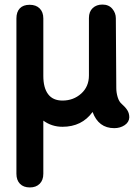

<svg xmlns="http://www.w3.org/2000/svg" viewBox="-20 -534 600 842"><path d="M547 -19Q546 2 526.5 15Q507 28 481 28Q412 28 386 -43Q339 22 254 22Q207 22 170 -5V228Q170 256 154 272Q138 288 111 288Q83 288 67.5 272Q52 256 52 228V-453Q52 -482 67 -497.5Q82 -513 110 -513Q138 -513 154 -497Q170 -481 170 -453V-201Q170 -149 191 -121Q212 -93 254 -93Q302 -93 336 -123.5Q370 -154 370 -203V-455Q370 -483 386.5 -498.5Q403 -514 429 -514Q457 -514 472.5 -495.5Q488 -477 488 -454L490 -148Q490 -128 496 -108Q502 -88 514 -78Q530 -64 538.5 -50.5Q547 -37 547 -19Z"/></svg>

Font: Tsukimi Rounded
Style: Bold
Weight: 700
Designer: Takashi Funayama
Foundry: Takashi Funayama
Version: Version 1.032; ttfautohint (v1.8.3)